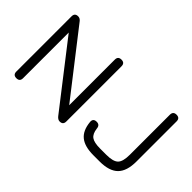

<svg xmlns="http://www.w3.org/2000/svg" viewBox="-70 -1062 1459 1459"><g transform="rotate(45 659.5 -332.5)"><path d="M172 -36Q172 0 136 0Q100 0 100 -36V-629Q100 -665 136 -665Q157 -665 172 -644L565 -139V-629Q565 -665 601 -665Q637 -665 637 -629V-36Q637 0 601 0Q582 0 565 -21L172 -527ZM964 0Q870 0 822.5 -38.5Q775 -77 767 -161Q764 -198 802 -198Q836 -198 839 -162Q845 -111 872.5 -91.5Q900 -72 964 -72H1031Q1104 -72 1130.5 -98.5Q1157 -125 1157 -198V-629Q1157 -665 1193 -665Q1229 -665 1229 -629V-198Q1229 -95 1181.5 -47.5Q1134 0 1031 0Z"/></g></svg>

Font: Jura SemiBold
Style: Regular
Weight: 600
Designer: Daniel Johnson, Alexei Vanyashin
Foundry: Daniel Johnson
Version: Version 5.103